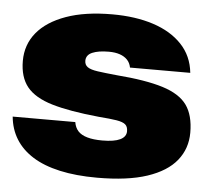

<svg xmlns="http://www.w3.org/2000/svg" viewBox="-45 -602 718 660"><g transform="rotate(5 314.0 -272.0)"><path d="M313 10Q240 10 184 -2.5Q128 -15 90 -39Q52 -63 31 -97Q10 -131 6 -174H222Q225 -155 236 -143Q247 -131 268 -125Q289 -119 320 -119Q361 -119 381.5 -129Q402 -139 402 -158Q402 -174 393 -181.5Q384 -189 362.5 -192.5Q341 -196 301 -199Q199 -209 138.5 -227Q78 -245 51 -278.5Q24 -312 24 -368Q24 -424 58 -465.5Q92 -507 157.5 -530.5Q223 -554 317 -554Q397 -554 458.5 -534Q520 -514 557.5 -474.5Q595 -435 601 -377H393Q390 -393 380 -403.5Q370 -414 354 -419.5Q338 -425 316 -425Q280 -425 259 -416Q238 -407 238 -387Q238 -373 248.5 -365.5Q259 -358 283.5 -354.5Q308 -351 349 -347Q451 -339 510 -320.5Q569 -302 594 -267Q619 -232 619 -172Q619 -117 586 -76Q553 -35 485.5 -12.5Q418 10 313 10Z"/></g></svg>

Font: Mona Sans Expanded Black
Style: Regular
Weight: 900
Width: 7
Designer: Deni Anggara
Foundry: GitHub
Version: Version 2.000